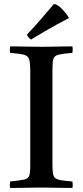

<svg xmlns="http://www.w3.org/2000/svg" viewBox="-20 -931 410 952"><path d="M240 -589V-124Q240 -93 242 -75Q244 -57 253 -49Q262 -41 282 -37.5Q302 -34 339 -31Q342 -15 339 1Q319 1 290 0.5Q261 0 232.5 -0.5Q204 -1 185 -1Q166 -1 137.5 -0.5Q109 0 80.5 0.5Q52 1 30 1Q27 -14 30 -31Q78 -36 99 -40.5Q120 -45 125 -60Q130 -75 130 -111V-576Q130 -618 125 -636Q120 -654 99 -659.5Q78 -665 30 -669Q28 -684 30 -701Q51 -701 80.5 -700.5Q110 -700 139 -699.5Q168 -699 187 -699Q206 -699 234 -699.5Q262 -700 291 -700.5Q320 -701 339 -701Q342 -686 339 -669Q292 -665 271 -660Q250 -655 245 -640Q240 -625 240 -589ZM321 -844V-841Q299 -830 265.5 -811.5Q232 -793 196.5 -772.5Q161 -752 134 -735Q123 -741 113 -759Q147 -794 183 -836Q219 -878 247 -911Q263 -911 284.5 -889.5Q306 -868 321 -844Z"/></svg>

Font: Tiro Devanagari Sanskrit
Style: Regular
Weight: 400
Designer: Devanagari: John Hudson & Fiona Ross. Latin: John Hudson.
Foundry: Tiro Typeworks Ltd.
Version: Version 1.52